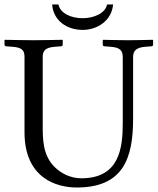

<svg xmlns="http://www.w3.org/2000/svg" viewBox="-20 -824 701 854"><path d="M321 10C526 10 572 -117 572 -295V-570C572 -598 586 -613 627 -616L653 -618C658 -618 661 -621 661 -626V-645L659 -647C659 -647 585 -645 549 -645C510 -645 439 -647 439 -647L437 -645V-626C437 -621 441 -618 445 -618L472 -616C512 -613 526 -601 526 -570V-277C526 -165 511 -31 342 -31C294 -31 253 -52 223 -81C170 -134 170 -204 170 -269V-572C170 -600 184 -613 225 -616L251 -618C256 -618 259 -621 259 -626V-645L257 -647C257 -647 164 -645 128 -645C89 -645 2 -647 2 -647L0 -645V-626C0 -621 4 -618 8 -618L35 -616C74 -613 89 -603 89 -572V-236C89 -32 231 10 321 10ZM483 -804H456C449 -765 397 -743 348 -743C295 -743 248 -765 240 -804H212C217 -734 275 -691 348 -691C414 -691 477 -733 483 -804Z"/></svg>

Font: Linux Libertine O C
Style: Regular
Weight: 400
Designer: Philipp H. Poll
Foundry: Philipp H. Poll
Version: Version 4.0.3